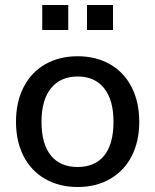

<svg xmlns="http://www.w3.org/2000/svg" viewBox="-20 -741 621 768"><path d="M44 -254Q44 -333 74.5 -392.5Q105 -452 161 -484Q217 -516 291 -516Q364 -516 420 -484Q476 -452 506.5 -392.5Q537 -333 537 -254Q537 -175 506.5 -116Q476 -57 420 -25Q364 7 291 7Q217 7 161 -25Q105 -57 74.5 -116Q44 -175 44 -254ZM434 -254Q434 -341 396.5 -388Q359 -435 291 -435Q222 -435 184 -388Q146 -341 146 -254Q146 -165 183.5 -119Q221 -73 290 -73Q360 -73 397 -119Q434 -165 434 -254ZM149 -721H253V-621H149ZM328 -721H432V-621H328Z"/></svg>

Font: Muli SemiBold
Style: Regular
Weight: 600
Designer: Vernon Adams
Foundry: Vernon Adams
Version: Version 2.000